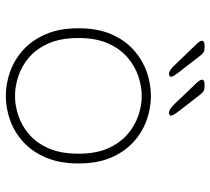

<svg xmlns="http://www.w3.org/2000/svg" viewBox="-52 -660 722 659"><g transform="rotate(90 309.5 -331.0)"><path d="M310 10.5Q268 10.5 227 -4Q186 -18.5 152 -49Q118 -79.5 97.8 -126.8Q77.5 -174 77.5 -239Q77.5 -304 97.8 -351Q118 -398 152 -428.2Q186 -458.5 227 -473Q268 -487.5 310 -487.5Q351.5 -487.5 392.5 -473Q433.5 -458.5 467.2 -428.2Q501 -398 521.2 -351Q541.5 -304 541.5 -239Q541.5 -174 521.2 -126.8Q501 -79.5 467.2 -49Q433.5 -18.5 392.5 -4Q351.5 10.5 310 10.5ZM310 -21Q343 -21 377.5 -32.5Q412 -44 441.8 -69.5Q471.5 -95 489.8 -136.8Q508 -178.5 508 -239Q508 -298.5 489.8 -339.8Q471.5 -381 441.8 -406.8Q412 -432.5 377.5 -444.2Q343 -456 310 -456Q277 -456 242 -444.2Q207 -432.5 177.2 -406.8Q147.5 -381 129.2 -339.8Q111 -298.5 111 -239Q111 -178.5 129.2 -136.8Q147.5 -95 177.2 -69.5Q207 -44 242 -32.5Q277 -21 310 -21ZM234 -549.5Q228 -549.5 221.2 -554Q214.5 -558.5 206 -567L129.5 -646.5Q124.5 -652 122.5 -656Q120.5 -660 120.5 -663Q120.5 -667.5 125.2 -669.5Q130 -671.5 135.5 -671.5H143.5Q155 -671.5 160.8 -667.8Q166.5 -664 173 -655L229.5 -582Q244 -563 244 -557Q244 -553 240.2 -551.2Q236.5 -549.5 234 -549.5ZM367.5 -549.5Q361 -549.5 354.2 -554Q347.5 -558.5 339 -567L263 -646.5Q254 -657 254 -663Q254 -667.5 258.5 -669.5Q263 -671.5 269 -671.5H277Q288 -671.5 294 -667.8Q300 -664 306.5 -655L363 -582Q377.5 -563 377.5 -557Q377.5 -553 373.8 -551.2Q370 -549.5 367.5 -549.5Z"/></g></svg>

Font: Sono Monospace ExtraLight
Style: Regular
Weight: 250
Version: Version 2.112